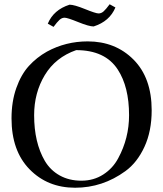

<svg xmlns="http://www.w3.org/2000/svg" viewBox="-20 -868 765 900"><path d="M391 -674Q521 -674 606 -588.5Q691 -503 691 -351Q691 -253 657 -179.5Q623 -106 568 -66Q461 12 332 12Q203 12 118.5 -74.5Q34 -161 34 -313Q34 -392 56.5 -455.5Q79 -519 115.5 -559Q152 -599 200 -626Q288 -674 391 -674ZM534 -126Q585 -220 585 -328Q585 -461 532 -542Q473 -633 337 -633Q240 -599 190 -516Q140 -433 140 -328Q140 -200 190 -114Q216 -70 260 -45.5Q304 -21 361.5 -21Q419 -21 464 -50Q509 -79 534 -126ZM231 -742 204 -757Q231 -822 306 -846Q328 -846 378.5 -825.5Q429 -805 442 -805Q455 -805 466 -815Q477 -825 494 -848L521 -833Q494 -768 419 -744Q397 -744 346.5 -764.5Q296 -785 283 -785Q270 -785 259 -775Q248 -765 231 -742Z"/></svg>

Font: Belleza
Style: Regular
Weight: 400
Designer: Eduardo Rodriguez Tunni
Foundry: Eduardo Rodriguez Tunni
Version: Version 1.001